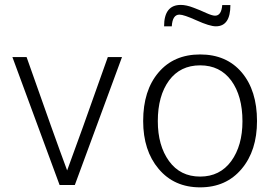

<svg xmlns="http://www.w3.org/2000/svg" viewBox="-20 -764 1144 793"><path d="M31.2 -528.3 226.1 0H289.1L483.9 -528.3H425.3Q302.2 -180.2 257.3 -60.1Q206.5 -196.3 89.8 -528.3Z M657.7 -655.3H689.5Q692.4 -703.6 721.2 -703.6Q739.3 -703.6 792 -679.7Q846.2 -655.3 871.6 -655.3Q931.6 -655.3 931.6 -743.2H897.9Q894.5 -699.2 868.2 -699.2Q856.4 -699.2 831.5 -710.4Q807.6 -721.7 778.8 -732.4Q749.5 -743.7 726.6 -743.7Q657.7 -743.7 657.7 -655.3ZM978 -66.4Q1041.5 -141.6 1041.5 -264.2Q1041.5 -390.1 978.5 -464.8Q915.5 -539.1 806.6 -539.1Q697.8 -539.1 634.8 -464.8Q571.3 -390.6 571.3 -264.2Q571.3 -142.1 635.3 -66.4Q699.2 9.8 806.6 9.8Q914.1 9.8 978 -66.4ZM806.6 -34.7Q724.6 -34.7 678.2 -98.6Q631.8 -162.6 631.8 -263.7Q631.8 -368.2 678.2 -431.6Q724.6 -494.1 806.6 -494.1Q888.7 -494.1 935.1 -431.2Q981.4 -367.7 981.4 -263.2Q981.4 -162.6 935.1 -98.6Q888.2 -34.7 806.6 -34.7Z"/></svg>

Font: My Font
Style: ExtraLight
Weight: 500
Designer: Vernon Adams
Foundry: newtypography
Version: Version 0.001